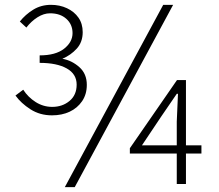

<svg xmlns="http://www.w3.org/2000/svg" viewBox="-20 -761 904 794"><path d="M195 -284Q145 -284 106 -309Q67 -334 44 -366L76 -390Q96 -359 127.5 -339Q159 -319 196 -319Q238 -319 267.5 -343.5Q297 -368 297 -411Q297 -455 256 -478Q215 -501 144 -501V-532Q210 -532 245 -559.5Q280 -587 280 -624Q280 -660 254.5 -683Q229 -706 187 -706Q161 -706 135 -689.5Q109 -673 89 -647L62 -672Q85 -701 117.5 -721Q150 -741 191 -741Q227 -741 257 -727Q287 -713 304.5 -688Q322 -663 322 -628Q322 -587 297.5 -560Q273 -533 238 -518Q277 -511 308 -483.5Q339 -456 339 -410Q339 -371 319.5 -342.5Q300 -314 268 -299Q236 -284 195 -284ZM248 13 655 -741H696L289 13ZM711 0V-258L716 -373H711L648 -281L567 -160H813V-126H517V-148L712 -430H749V0Z"/></svg>

Font: Noto Sans KR ExtraLight
Style: Regular
Weight: 250
Designer: Ryoko NISHIZUKA  (kana, bopomofo & ideographs); Paul D. Hunt (Latin, Greek & Cyrillic); Sandoll Communications , Soo-you
Foundry: Adobe
Version: Version 2.004-H2;hotconv 1.0.118;makeotfexe 2.5.65603